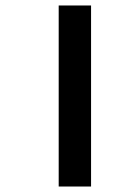

<svg xmlns="http://www.w3.org/2000/svg" viewBox="-20 -680 466 700"><path d="M312 0H194V-660H312Z"/></svg>

Font: Hind Vadodara SemiBold
Style: Regular
Weight: 600
Designer: Hitesh Malaviya
Foundry: Indian Type Foundry
Version: Version 1.001;PS 1.0;hotconv 1.0.86;makeotf.lib2.5.63406; tt